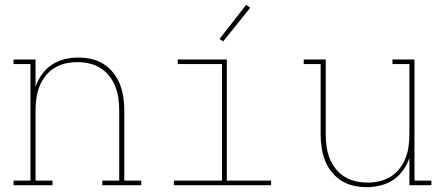

<svg xmlns="http://www.w3.org/2000/svg" viewBox="-20 -766 1840 794"><path d="M197 0H36V-19H106V-501H36V-520H127V-407Q136 -434 153 -458Q170 -482 194 -498Q218 -514 246.5 -521Q275 -528 303 -528Q331 -528 358 -522Q385 -516 408 -501.5Q431 -487 448.5 -465Q466 -443 476 -417.5Q486 -392 490 -364.5Q494 -337 494 -310V-19H564V0H403V-19H473V-310Q473 -335 469.5 -360Q466 -385 457 -408Q448 -431 432.5 -451Q417 -471 395.5 -484.5Q374 -498 349.5 -503.5Q325 -509 300 -509Q275 -509 250.5 -503.5Q226 -498 204.5 -484.5Q183 -471 167.5 -451Q152 -431 143 -408Q134 -385 130.5 -360Q127 -335 127 -310V-19H197Z M699 0V-19H898V-501H715V-520H918V-19H1101V0ZM903 -595 888 -605 998 -746 1015 -734Z M1497 8Q1469 8 1442 2Q1415 -4 1392 -18.5Q1369 -33 1351.5 -55Q1334 -77 1324 -102.5Q1314 -128 1310 -155.5Q1306 -183 1306 -210V-501H1236V-520H1327V-210Q1327 -185 1330.5 -160Q1334 -135 1343 -112Q1352 -89 1367.5 -69Q1383 -49 1404.5 -35.5Q1426 -22 1450.5 -16.5Q1475 -11 1500 -11Q1525 -11 1549.5 -16.5Q1574 -22 1595.5 -35.5Q1617 -49 1632.5 -69Q1648 -89 1657 -112Q1666 -135 1669.5 -160Q1673 -185 1673 -210V-501H1603V-520H1694V-19H1764V0H1673V-113Q1664 -86 1647 -62Q1630 -38 1606 -22Q1582 -6 1553.5 1Q1525 8 1497 8Z"/></svg>

Font: Iosevka HT Thin Extended
Style: Regular
Weight: 100
Width: 7
Monospace: yes
Designer: Belleve Invis
Foundry: Belleve Invis
Version: Version 32.3.0; ttfautohint (v1.8.4)